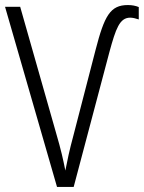

<svg xmlns="http://www.w3.org/2000/svg" viewBox="-20 -741 570 761"><path d="M496 -671C506 -671 518 -668 530 -664V-713C518 -718 504 -721 487 -721C417 -721 394 -679 359 -544L271 -204C255 -145 247 -106 239 -65C230 -110 223 -143 202 -215L60 -714H0L206 0H272L414 -536C439 -627 454 -671 496 -671Z"/></svg>

Font: Noto Sans Display SemiCondensed Light
Style: Regular
Weight: 300
Width: 4
Designer: Monotype Design Team
Foundry: Monotype Imaging Inc.
Version: Version 1.900